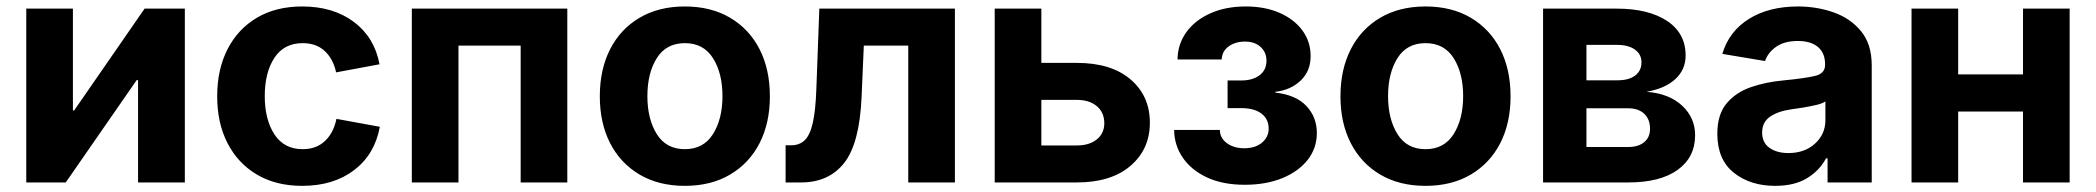

<svg xmlns="http://www.w3.org/2000/svg" viewBox="-20 -573 6582 603"><path d="M560.5 0H413.6V-321.3H409.2L186.5 0H62.5V-545.9H209V-226.1H212.9L434.1 -545.9H560.5Z M929.2 10.7Q846.7 10.7 786.9 -24.7Q727.1 -60.1 694.6 -123.3Q662.1 -186.5 662.1 -270.5Q662.1 -355 694.6 -418.5Q727.1 -481.9 786.9 -517.3Q846.7 -552.7 929.2 -552.7Q1026.4 -552.7 1091.3 -504.2Q1156.2 -455.6 1171.9 -371.1L1035.6 -345.7Q1026.4 -388.2 999.8 -412.8Q973.1 -437.5 930.7 -437.5Q872.1 -437.5 841.8 -391.4Q811.5 -345.2 811.5 -271Q811.5 -197.8 841.8 -151.1Q872.1 -104.5 930.7 -104.5Q973.1 -104.5 1000.5 -130.1Q1027.8 -155.8 1036.6 -199.7L1172.9 -174.8Q1157.2 -88.4 1092.3 -38.8Q1027.3 10.7 929.2 10.7Z M1761.7 -545.9V0H1615.2V-429.7H1419.9V0H1273.4V-545.9Z M2130.9 10.7Q2048.8 10.7 1988.8 -24.7Q1928.7 -60.1 1896.2 -123.3Q1863.8 -186.5 1863.8 -270.5Q1863.8 -355 1896.2 -418.5Q1928.7 -481.9 1988.8 -517.3Q2048.8 -552.7 2130.9 -552.7Q2212.9 -552.7 2272.9 -517.3Q2333 -481.9 2365.5 -418.5Q2397.9 -355 2397.9 -270.5Q2397.9 -186.5 2365.5 -123.3Q2333 -60.1 2272.9 -24.7Q2212.9 10.7 2130.9 10.7ZM2130.9 -104.5Q2189.5 -104.5 2219.2 -151.9Q2249 -199.2 2249 -271Q2249 -343.3 2219.2 -390.4Q2189.5 -437.5 2130.9 -437.5Q2072.3 -437.5 2042.7 -390.4Q2013.2 -343.3 2013.2 -271Q2013.2 -199.2 2042.7 -151.9Q2072.3 -104.5 2130.9 -104.5Z M2447.3 0V-116.7H2464.8Q2490.7 -116.7 2507.3 -132.6Q2523.9 -148.4 2532.7 -187.3Q2541.5 -226.1 2543.9 -294.4L2553.2 -545.9H2979V0H2832.5V-429.7H2692.9L2686 -270Q2679.7 -122.6 2631.3 -61.3Q2583 0 2495.6 0Z M3250.5 -375.5H3361.8Q3469.7 -375.5 3530.5 -323.7Q3591.3 -272 3591.3 -187.5Q3591.3 -104.5 3530.5 -52.2Q3469.7 0 3361.8 0H3104V-545.9H3250.5ZM3250.5 -259.3V-116.2H3361.8Q3401.4 -116.2 3424.8 -135.3Q3448.2 -154.3 3448.2 -186Q3448.2 -219.7 3424.8 -239.5Q3401.4 -259.3 3361.8 -259.3Z M3889.2 7.3Q3820.3 7.3 3771 -15.6Q3721.7 -38.6 3694.8 -77.6Q3668 -116.7 3667.5 -165H3811Q3811.5 -139.2 3833.3 -123.3Q3855 -107.4 3887.7 -107.4Q3922.4 -107.4 3943.4 -125Q3964.4 -142.6 3964.4 -168.9Q3964.4 -199.2 3941.7 -216.3Q3918.9 -233.4 3878.9 -233.4H3835.4V-320.3H3878.9Q3914.1 -320.3 3935.8 -336.7Q3957.5 -353 3957.5 -382.3Q3957.5 -408.7 3939.2 -425.5Q3920.9 -442.4 3890.1 -442.4Q3859.4 -442.4 3838.6 -427.2Q3817.9 -412.1 3816.9 -386.2H3678.2Q3678.7 -434.6 3706.1 -472.2Q3733.4 -509.8 3781.5 -531.2Q3829.6 -552.7 3892.1 -552.7Q3953.1 -552.7 3999 -532.5Q4044.9 -512.2 4070.6 -477.1Q4096.2 -441.9 4096.2 -397Q4096.2 -349.6 4064.7 -319.8Q4033.2 -290 3985.4 -284.7V-282.2Q4050.3 -274.9 4083 -240Q4115.7 -205.1 4115.7 -155.3Q4115.7 -107.9 4087.2 -71.3Q4058.6 -34.7 4007.6 -13.7Q3956.5 7.3 3889.2 7.3Z M4457 10.7Q4375 10.7 4314.9 -24.7Q4254.9 -60.1 4222.4 -123.3Q4189.9 -186.5 4189.9 -270.5Q4189.9 -355 4222.4 -418.5Q4254.9 -481.9 4314.9 -517.3Q4375 -552.7 4457 -552.7Q4539.1 -552.7 4599.1 -517.3Q4659.2 -481.9 4691.7 -418.5Q4724.1 -355 4724.1 -270.5Q4724.1 -186.5 4691.7 -123.3Q4659.2 -60.1 4599.1 -24.7Q4539.1 10.7 4457 10.7ZM4457 -104.5Q4515.6 -104.5 4545.4 -151.9Q4575.2 -199.2 4575.2 -271Q4575.2 -343.3 4545.4 -390.4Q4515.6 -437.5 4457 -437.5Q4398.4 -437.5 4368.9 -390.4Q4339.4 -343.3 4339.4 -271Q4339.4 -199.2 4368.9 -151.9Q4398.4 -104.5 4457 -104.5Z M4826.2 0V-545.9H5057.6Q5157.2 -545.9 5215.6 -507.3Q5273.9 -468.8 5273.9 -398.4Q5273.9 -354.5 5241.7 -324.7Q5209.5 -294.9 5150.9 -284.7Q5222.2 -279.3 5262.9 -241.2Q5303.7 -203.1 5303.7 -148.4Q5303.7 -79.1 5249 -39.6Q5194.3 0 5093.3 0ZM4962.4 -111.3H5093.3Q5125.5 -111.3 5143.8 -126.5Q5162.1 -141.6 5162.1 -168.5Q5162.1 -198.7 5143.8 -215.8Q5125.5 -232.9 5093.3 -232.9H4962.4ZM4962.4 -320.8H5060.5Q5095.7 -320.8 5115.5 -335.9Q5135.3 -351.1 5135.3 -377Q5135.3 -402.8 5114.5 -417.5Q5093.8 -432.1 5057.6 -432.1H4962.4Z M5555.2 10.7Q5477.1 10.7 5425.3 -30.5Q5373.5 -71.8 5373.5 -152.8Q5373.5 -213.9 5402.8 -248.5Q5432.1 -283.2 5479 -299.3Q5525.9 -315.4 5579.6 -320.3Q5649.9 -327.1 5680.9 -334.7Q5711.9 -342.3 5711.9 -369.1V-371.6Q5711.9 -406.2 5689.7 -425.3Q5667.5 -444.3 5626.5 -444.3Q5584 -444.3 5558.1 -426Q5532.2 -407.7 5523.4 -381.3L5389.2 -403.8Q5410.2 -474.6 5472.9 -513.7Q5535.6 -552.7 5627 -552.7Q5685.5 -552.7 5738.5 -534.2Q5791.5 -515.6 5825 -474.9Q5858.4 -434.1 5858.4 -367.7V0H5719.7V-75.7H5714.8Q5694.8 -37.6 5655.3 -13.4Q5615.7 10.7 5555.2 10.7ZM5596.7 -92.3Q5647.9 -92.3 5680.4 -122.1Q5712.9 -151.9 5712.9 -195.3V-254.4Q5704.1 -248 5684.3 -243.4Q5664.6 -238.8 5642.6 -235.1Q5620.6 -231.4 5604.5 -229.5Q5564 -223.6 5539.1 -206.5Q5514.2 -189.5 5514.2 -156.7Q5514.2 -125 5537.4 -108.6Q5560.5 -92.3 5596.7 -92.3Z M6129.9 -545.9V-339.4H6333.5V-545.9H6480V0H6333.5V-222.7H6129.9V0H5983.4V-545.9Z"/></svg>

Font: Inter
Style: Bold
Weight: 700
Designer: Rasmus Andersson
Foundry: rsms
Version: Version 4.001;git-9221beed3